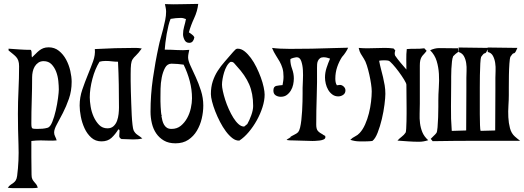

<svg xmlns="http://www.w3.org/2000/svg" viewBox="-20 -721 2691 986"><path d="M230 -478Q260 -478 282.5 -460Q305 -442 319.5 -415Q334 -388 341 -357Q348 -326 348 -301Q348 -254 334 -214Q320 -174 303 -141Q286 -108 272 -82.5Q258 -57 258 -41Q258 -30 263 -20.5Q268 -11 271 0Q251 2 230 1Q209 0 189 0Q165 0 141 3V84L142 176Q142 191 146 199Q150 207 155.5 213Q161 219 166 225.5Q171 232 174 243Q162 245 150.5 245Q139 245 127 245H66Q55 245 43 245Q31 245 20 243Q27 233 34.5 228Q42 223 49 218Q56 213 61 205Q66 197 68 182Q78 105 75 23.5Q72 -58 72 -136Q72 -198 75 -258.5Q78 -319 78 -381Q78 -398 74 -409.5Q70 -421 62.5 -429Q55 -437 45.5 -444.5Q36 -452 24 -462V-471Q53 -469 81.5 -467Q110 -465 139 -465Q143 -456 142.5 -446Q142 -436 144 -426Q155 -436 163.5 -445Q172 -454 181.5 -461.5Q191 -469 202.5 -473.5Q214 -478 230 -478ZM141 -87Q141 -65 146 -62Q151 -59 170 -59Q184 -59 197.5 -60Q211 -61 225 -65Q238 -69 248.5 -95Q259 -121 266.5 -154Q274 -187 278 -217.5Q282 -248 282 -261Q282 -280 279.5 -305Q277 -330 268.5 -352.5Q260 -375 244.5 -391Q229 -407 204 -407Q188 -407 176.5 -399Q165 -391 158 -379Q151 -367 148 -352.5Q145 -338 145 -325Q145 -265 143 -206Q141 -147 141 -87Z M676 -475Q691 -475 708 -472Q690 -447 678.5 -436.5Q667 -426 661 -416.5Q655 -407 653 -391Q651 -375 651 -340Q651 -328 651 -304.5Q651 -281 652 -251.5Q653 -222 654 -190Q655 -158 656.5 -129.5Q658 -101 660.5 -80Q663 -59 666 -52Q673 -37 686 -28.5Q699 -20 711 -10Q700 -7 688 -6Q676 -5 664 -5Q649 -5 634 -6Q619 -7 604 -7Q591 -13 592.5 -25.5Q594 -38 594 -49L593 -54L588 -57Q572 -31 552.5 -13Q533 5 501 5Q470 5 448.5 -14.5Q427 -34 414 -62.5Q401 -91 395 -122.5Q389 -154 389 -179Q389 -221 402.5 -260.5Q416 -300 431 -336.5Q446 -373 458 -406Q470 -439 467 -469Q572 -475 676 -475ZM491 -404Q468 -367 454.5 -316Q441 -265 441 -221Q441 -201 445.5 -173.5Q450 -146 461 -121.5Q472 -97 489 -79.5Q506 -62 532 -62Q551 -62 563 -73Q575 -84 581 -100.5Q587 -117 589 -135.5Q591 -154 591 -169Q591 -228 590 -286.5Q589 -345 586 -404Q570 -404 554.5 -406Q539 -408 523 -408Q504 -408 491 -404Z M952 -465Q950 -455 948 -445.5Q946 -436 946 -426Q946 -410 958 -384Q970 -358 985 -325.5Q1000 -293 1012 -255.5Q1024 -218 1024 -179Q1024 -146 1016 -112Q1008 -78 991 -49.5Q974 -21 947 -3Q920 15 881 15Q846 15 822 1Q798 -13 782.5 -35.5Q767 -58 760 -87.5Q753 -117 753 -147Q753 -233 765 -317Q777 -401 795 -484Q799 -504 805.5 -526.5Q812 -549 818 -572.5Q824 -596 828.5 -618.5Q833 -641 833 -661Q833 -671 831 -680.5Q829 -690 827 -700Q870 -698 912.5 -699.5Q955 -701 998 -701Q994 -664 977 -627.5Q960 -591 950 -555Q958 -549 965.5 -544Q973 -539 978 -530Q977 -519 970.5 -510Q964 -501 952 -501Q935 -501 927.5 -516Q920 -531 920 -545Q920 -565 925.5 -584Q931 -603 935 -623Q927 -626 921.5 -627.5Q916 -629 908 -629Q884 -629 856 -624Q850 -610 845 -589.5Q840 -569 836 -546.5Q832 -524 829.5 -502.5Q827 -481 826 -466Q858 -466 889 -464Q920 -462 952 -465ZM861 -59Q889 -59 908.5 -75Q928 -91 941 -114.5Q954 -138 960 -165.5Q966 -193 966 -216Q966 -261 954.5 -304.5Q943 -348 923 -389Q908 -391 892.5 -392.5Q877 -394 861 -394Q839 -394 827.5 -372.5Q816 -351 810.5 -322.5Q805 -294 804.5 -265.5Q804 -237 804 -222Q804 -214 804 -200.5Q804 -187 805 -172.5Q806 -158 807 -145Q808 -132 811 -125H809Q811 -113 814 -101.5Q817 -90 822.5 -80.5Q828 -71 837 -65Q846 -59 861 -59Z M1201 -471Q1219 -471 1236 -457.5Q1253 -444 1268.5 -423Q1284 -402 1297 -375.5Q1310 -349 1319.5 -323Q1329 -297 1334 -273.5Q1339 -250 1339 -235Q1339 -205 1328 -170.5Q1317 -136 1299 -103.5Q1281 -71 1257.5 -43Q1234 -15 1209 1Q1191 2 1173.5 -11.5Q1156 -25 1140 -46.5Q1124 -68 1110 -95Q1096 -122 1085.5 -149Q1075 -176 1069 -199.5Q1063 -223 1063 -238Q1063 -274 1072.5 -303Q1082 -332 1098 -357Q1114 -382 1134.5 -405Q1155 -428 1177 -454Q1182 -459 1187.5 -465Q1193 -471 1201 -471ZM1163 -403Q1152 -395 1144 -380.5Q1136 -366 1131 -349.5Q1126 -333 1123 -316Q1120 -299 1120 -286Q1120 -274 1124.5 -253Q1129 -232 1136.5 -208.5Q1144 -185 1155 -160.5Q1166 -136 1178.5 -116Q1191 -96 1205 -83.5Q1219 -71 1234 -71L1250 -84Q1261 -103 1270.5 -129.5Q1280 -156 1280 -177Q1280 -241 1259.5 -288Q1239 -335 1196 -381Q1189 -389 1182 -397Q1175 -405 1163 -403Z M1768 -476Q1757 -452 1738 -430V-431Q1721 -405 1711.5 -376.5Q1702 -348 1702 -317Q1702 -308 1703.5 -299.5Q1705 -291 1710 -283Q1720 -285 1725 -285Q1736 -285 1745 -276.5Q1754 -268 1754 -257Q1754 -242 1742.5 -234Q1731 -226 1717 -226Q1700 -226 1687 -235.5Q1674 -245 1665.5 -259.5Q1657 -274 1653 -291Q1649 -308 1649 -323Q1649 -348 1657 -372.5Q1665 -397 1675 -420Q1667 -423 1658.5 -425Q1650 -427 1641 -427Q1630 -427 1623 -421.5Q1616 -416 1612.5 -408Q1609 -400 1608.5 -390.5Q1608 -381 1608 -372Q1609 -299 1606.5 -226.5Q1604 -154 1604 -81Q1604 -58 1612.5 -48.5Q1621 -39 1640 -29H1639L1650 -23L1651 -17Q1651 -9 1642.5 -5Q1634 -1 1622.5 0.5Q1611 2 1600 2.5Q1589 3 1585 3Q1559 3 1532.5 1.5Q1506 0 1480 0Q1479 0 1474.5 0Q1470 0 1465 -0.5Q1460 -1 1456 -1.5Q1452 -2 1452 -3Q1458 -8 1464 -11Q1470 -14 1477 -17L1466 -14Q1476 -22 1490 -28.5Q1504 -35 1512 -43H1511Q1517 -49 1521 -65.5Q1525 -82 1527.5 -104Q1530 -126 1531.5 -151.5Q1533 -177 1533.5 -200Q1534 -223 1534 -242Q1534 -261 1534 -270Q1534 -282 1535.5 -308.5Q1537 -335 1535.5 -361Q1534 -387 1527 -407Q1520 -427 1504 -427Q1502 -427 1496.5 -426Q1491 -425 1485.5 -423.5Q1480 -422 1475.5 -420Q1471 -418 1471 -415Q1471 -392 1480 -367.5Q1489 -343 1489 -318Q1489 -303 1485.5 -286.5Q1482 -270 1473.5 -256Q1465 -242 1452.5 -233Q1440 -224 1422 -224Q1407 -224 1395.5 -231.5Q1384 -239 1384 -256Q1384 -277 1399.5 -280Q1415 -283 1431 -284Q1433 -295 1434.5 -305.5Q1436 -316 1436 -327Q1436 -353 1430.5 -371Q1425 -389 1416 -405Q1407 -421 1396.5 -437Q1386 -453 1377 -475Q1414 -470 1469 -470Q1524 -470 1581 -471Q1638 -472 1688.5 -474Q1739 -476 1768 -476Z M2010 -462Q2007 -454 2007 -446Q2007 -442 2009 -436L2008 -437Q2021 -418 2036.5 -399.5Q2052 -381 2067 -364Q2067 -390 2066.5 -416.5Q2066 -443 2069 -469Q2092 -471 2114 -470.5Q2136 -470 2159 -473L2171 -460Q2162 -448 2155 -441Q2148 -434 2144 -426.5Q2140 -419 2138 -409.5Q2136 -400 2136 -384V-189Q2136 -163 2135 -137.5Q2134 -112 2137 -88Q2140 -64 2149 -42Q2158 -20 2179 -1Q2155 7 2132 7Q2104 7 2076.5 5Q2049 3 2021 1Q2031 -10 2043 -19Q2055 -28 2063 -40Q2065 -43 2066 -60.5Q2067 -78 2067.5 -99Q2068 -120 2068 -139Q2068 -158 2068 -164L2067 -286Q2067 -293 2055 -312.5Q2043 -332 2027.5 -353Q2012 -374 1997 -390.5Q1982 -407 1976 -409Q1968 -411 1960.5 -411Q1953 -411 1945 -411Q1940 -411 1936 -410.5Q1932 -410 1927 -409Q1931 -387 1936.5 -366.5Q1942 -346 1947 -325Q1952 -304 1955.5 -283Q1959 -262 1959 -239Q1959 -220 1954.5 -184Q1950 -148 1941 -110Q1932 -72 1919.5 -40Q1907 -8 1892 3Q1875 5 1858.5 5Q1842 5 1825 5Q1803 5 1779 -3Q1790 -14 1803.5 -20.5Q1817 -27 1827 -38Q1843 -55 1855 -82Q1867 -109 1874.5 -139Q1882 -169 1885.5 -199Q1889 -229 1889 -252Q1889 -267 1885.5 -290.5Q1882 -314 1876.5 -338.5Q1871 -363 1864 -385Q1857 -407 1849 -419Q1839 -435 1832.5 -445.5Q1826 -456 1822 -475Q1844 -473 1866.5 -473Q1889 -473 1911.5 -474Q1934 -475 1956.5 -475Q1979 -475 2001 -472Z M2484 -467Q2482 -462 2478 -454.5Q2474 -447 2468 -447Q2465 -447 2459 -439.5Q2453 -432 2451 -429V-430Q2448 -422 2446.5 -394.5Q2445 -367 2444.5 -334.5Q2444 -302 2444 -273Q2444 -244 2444 -233Q2444 -222 2444 -193.5Q2444 -165 2444 -134.5Q2444 -104 2445 -78.5Q2446 -53 2448 -49Q2467 -49 2485.5 -50Q2504 -51 2523 -51L2524 -258V-321Q2524 -336 2525 -357Q2526 -378 2523 -398Q2520 -418 2511.5 -434Q2503 -450 2485 -454ZM2202 4 2192 -8Q2199 -16 2207 -23Q2215 -30 2221 -38Q2225 -43 2227 -67Q2229 -91 2230 -118.5Q2231 -146 2231 -171.5Q2231 -197 2231 -205Q2231 -236 2233.5 -271.5Q2236 -307 2234 -341.5Q2232 -376 2222.5 -407.5Q2213 -439 2189 -463Q2213 -474 2235 -474L2332 -473L2334 -455Q2319 -445 2306 -431H2307Q2303 -423 2301 -405Q2299 -387 2298 -367Q2297 -347 2297 -328Q2297 -309 2297 -299Q2297 -237 2296 -174Q2295 -111 2300 -49H2307Q2324 -49 2340.5 -50Q2357 -51 2374 -51L2375 -258V-321Q2375 -337 2376 -357.5Q2377 -378 2374 -397.5Q2371 -417 2362.5 -432.5Q2354 -448 2335 -454V-477Q2373 -477 2409.5 -476Q2446 -475 2484 -475V-477Q2522 -477 2560.5 -476Q2599 -475 2637 -475Q2635 -470 2629.5 -458.5Q2624 -447 2617 -447Q2614 -447 2608.5 -439.5Q2603 -432 2601 -429V-430Q2598 -422 2596 -394.5Q2594 -367 2593.5 -334.5Q2593 -302 2593 -273Q2593 -244 2593 -233Q2593 -209 2591 -179Q2589 -149 2590.5 -119Q2592 -89 2599 -62.5Q2606 -36 2624 -20Q2631 -14 2637.5 -8.5Q2644 -3 2651 2Q2538 2 2426.5 2Q2315 2 2202 4Z"/></svg>

Font: Germanica
Style: Regular
Weight: 400
Designer: Peter Wiegel
Foundry: Peter Wiegel